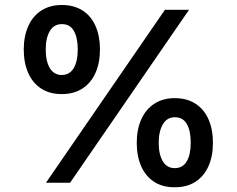

<svg xmlns="http://www.w3.org/2000/svg" viewBox="-20 -747 968 785"><path d="M77.1 -544.9Q77.1 -598.6 95.5 -639.9Q113.8 -681.2 148.9 -703.9Q184.1 -726.6 232.4 -726.6Q282.7 -726.6 317.9 -703.9Q353 -681.2 370.8 -640.1Q388.7 -599.1 388.7 -544.9Q388.7 -490.2 370.4 -449Q352.1 -407.7 316.9 -385Q281.7 -362.3 232.4 -362.3Q183.1 -362.3 148.2 -385Q113.3 -407.7 95.2 -449Q77.1 -490.2 77.1 -544.9ZM297.9 -544.9Q297.9 -593.3 281.7 -621.1Q265.6 -648.9 232.4 -648.4Q200.7 -648.4 183.8 -620.4Q167 -592.3 167 -544.9Q167 -496.6 183.8 -468.5Q200.7 -440.4 232.4 -440.4Q264.6 -440.4 281.2 -468.3Q297.9 -496.1 297.9 -544.9ZM539.1 -163.1Q539.1 -217.3 557.4 -258.5Q575.7 -299.8 610.8 -322.8Q646 -345.7 694.3 -345.7Q744.1 -345.7 779.3 -323Q814.5 -300.3 832.5 -259Q850.6 -217.8 850.6 -163.1Q850.6 -108.4 832.3 -67.4Q814 -26.4 778.8 -3.7Q743.7 19 694.3 18.6Q645 19 610.1 -3.7Q575.2 -26.4 557.1 -67.6Q539.1 -108.9 539.1 -163.1ZM759.8 -163.1Q759.8 -212.4 743.7 -240.2Q727.5 -268.1 694.3 -267.6Q663.1 -267.6 646 -239Q628.9 -210.4 628.9 -163.1Q628.9 -115.2 645.8 -87.4Q662.6 -59.6 694.3 -59.6Q727.1 -59.6 743.4 -87.2Q759.8 -114.7 759.8 -163.1ZM654.3 -707H752.9L266.6 0H168Z"/></svg>

Font: Pretendard SemiBold
Style: Regular
Weight: 600
Designer: Base glyphs from Inter by Rasmus Andersson; Hangeul glyphs from Noto Sans CJK(Source Han Sans) by Jang Soo-young and Kan
Foundry: Kil Hyung-jin
Version: Version 1.309